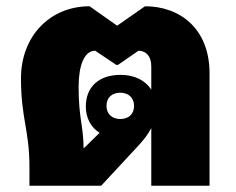

<svg xmlns="http://www.w3.org/2000/svg" viewBox="-20 -593 755 613"><path d="M74 0H303L419 -125C437 -144 452 -163 463 -184V0H649V-359C649 -502 554 -573 443 -573L354 -511L266 -573C139 -573 47 -477 47 -343C47 -214 74 -178 74 -60ZM231 -316C231 -384 249 -431 284 -431L351 -386H357L422 -431C447 -431 463 -413 463 -381V-307C444 -336 410 -354 365 -354C295 -354 254 -315 254 -253C254 -217 270 -186 298 -169L247 -119C246 -195 231 -214 231 -316ZM364 -213C339 -213 320 -228 320 -255C320 -282 338 -297 364 -297C389 -297 408 -282 408 -255C408 -227 389 -213 364 -213Z"/></svg>

Font: Noto Sans Thai Looped Black
Style: Regular
Weight: 900
Designer: Sasikarn Vongin, Ben Mitchell
Foundry: The Fontpad Ltd
Version: Version 1.001